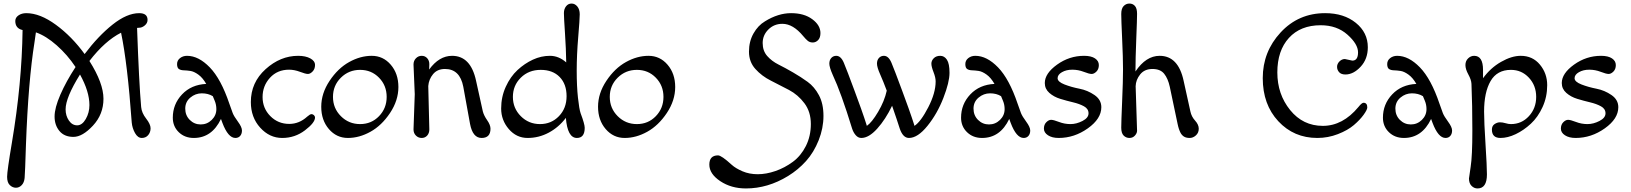

<svg xmlns="http://www.w3.org/2000/svg" viewBox="-20 -770 9175 1080"><path d="M763 -614 751 -613Q762 -303 774 -168Q777 -135 802 -103Q827 -71 827 -48.5Q827 -26 813.5 -10Q800 6 777.5 6Q755 6 739.5 -21.5Q724 -49 721 -81Q697 -414 661 -586Q570 -540 483 -427Q562 -302 562 -214.5Q562 -127 503 -63.5Q444 0 393 0Q342 0 314.5 -33Q287 -66 287 -114.5Q287 -163 319.5 -237.5Q352 -312 405 -393Q359 -462 299 -515Q239 -568 182 -588Q182 -585 174 -532Q139 -313 126 44Q121 205 118.5 231Q116 257 102 271.5Q88 286 69.5 286Q51 286 35.5 271.5Q20 257 20 224.5Q20 192 47 32Q103 -300 107 -601Q66 -610 66 -652Q66 -671 84 -683.5Q102 -696 128 -696Q205 -696 294.5 -630.5Q384 -565 456 -466Q532 -567 613 -631.5Q694 -696 763 -696Q810 -696 810 -658Q810 -640 794.5 -627Q779 -614 763 -614ZM483 -179Q483 -255 430 -351Q349 -221 349 -155Q349 -119 367.5 -92Q386 -65 414 -65Q442 -65 462.5 -100.5Q483 -136 483 -179Z M1304 6Q1263 6 1231 -79L1223 -101Q1172 6 1070 6Q1019 6 985.5 -26.5Q952 -59 952 -108Q952 -184 1004 -239Q1056 -294 1140 -298Q1120 -333 1095.5 -350.5Q1071 -368 1051 -371Q1031 -374 1013.5 -374.5Q996 -375 986 -382Q976 -389 976 -409.5Q976 -430 992.5 -443Q1009 -456 1032 -456Q1097 -456 1160 -391Q1223 -326 1270 -187L1289 -134Q1296 -116 1318.5 -85.5Q1341 -55 1341 -36Q1341 -17 1331 -5.5Q1321 6 1304 6ZM1197 -156Q1197 -181 1188 -202.5Q1179 -224 1177 -229Q1151 -245 1115 -245Q1079 -245 1050.5 -221Q1022 -197 1022 -159Q1022 -121 1047.5 -95.5Q1073 -70 1109 -70Q1145 -70 1171 -95.5Q1197 -121 1197 -156Z M1606 -378Q1540 -378 1498.5 -332.5Q1457 -287 1457 -224Q1457 -161 1500.5 -117Q1544 -73 1607 -73Q1663 -73 1708 -114Q1724 -128 1732 -128Q1740 -128 1746 -122Q1752 -116 1752 -109Q1752 -80 1695.5 -37Q1639 6 1567.5 6Q1496 6 1443.5 -52Q1391 -110 1391 -196Q1391 -306 1474 -381Q1557 -456 1657 -456Q1699 -456 1725.5 -441.5Q1752 -427 1752 -404.5Q1752 -382 1738.5 -368Q1725 -354 1712 -354Q1699 -354 1667.5 -366Q1636 -378 1606 -378Z M1897.5 -333Q1853 -289 1853 -225Q1853 -161 1897.5 -116.5Q1942 -72 2005.5 -72Q2069 -72 2112 -116.5Q2155 -161 2155 -225Q2155 -289 2112 -333Q2069 -377 2005.5 -377Q1942 -377 1897.5 -333ZM1937 6Q1873 6 1830 -44Q1787 -94 1787 -169.5Q1787 -245 1834 -315.5Q1881 -386 1944 -421Q2007 -456 2071 -456Q2135 -456 2178 -406Q2221 -356 2221 -280.5Q2221 -205 2174 -134.5Q2127 -64 2064 -29Q2001 6 1937 6Z M2389 -286 2395 -42Q2395 -21 2383 -7.5Q2371 6 2352 6Q2333 6 2319.5 -7.5Q2306 -21 2306 -42L2313 -240Q2313 -240 2306 -407Q2306 -428 2319.5 -442Q2333 -456 2352 -456Q2371 -456 2383 -442.5Q2395 -429 2395 -409Q2395 -389 2394 -379Q2450 -456 2523 -456Q2628 -456 2658 -315L2696 -143Q2702 -120 2720.5 -93.5Q2739 -67 2739 -46Q2739 6 2689 6Q2639 6 2624 -73L2586 -282Q2567 -382 2483 -382Q2440 -382 2416 -353Q2392 -324 2389 -286Z M3165 -419Q3164 -494 3158 -583.5Q3152 -673 3152 -696Q3152 -719 3164 -734.5Q3176 -750 3195 -750Q3214 -750 3227.5 -733.5Q3241 -717 3241 -689.5Q3241 -662 3232.5 -561.5Q3224 -461 3224 -373Q3224 -285 3231 -220.5Q3238 -156 3246 -133Q3269 -72 3269 -51Q3269 6 3225 6Q3172 6 3163 -107Q3123 -54 3067 -24Q3011 6 2948 6Q2885 6 2842 -44Q2799 -94 2799 -159.5Q2799 -225 2825 -282Q2851 -339 2891 -376Q2931 -413 2977.5 -434.5Q3024 -456 3073.5 -456Q3123 -456 3165 -419ZM2909.5 -333Q2865 -289 2865 -225Q2865 -161 2909.5 -116.5Q2954 -72 3017.5 -72Q3081 -72 3124 -116.5Q3167 -161 3167 -229Q3167 -297 3128 -337Q3089 -377 3021.5 -377Q2954 -377 2909.5 -333Z M3454.5 -333Q3410 -289 3410 -225Q3410 -161 3454.5 -116.5Q3499 -72 3562.5 -72Q3626 -72 3669 -116.5Q3712 -161 3712 -225Q3712 -289 3669 -333Q3626 -377 3562.5 -377Q3499 -377 3454.5 -333ZM3494 6Q3430 6 3387 -44Q3344 -94 3344 -169.5Q3344 -245 3391 -315.5Q3438 -386 3501 -421Q3564 -456 3628 -456Q3692 -456 3735 -406Q3778 -356 3778 -280.5Q3778 -205 3731 -134.5Q3684 -64 3621 -29Q3558 6 3494 6Z M4498 -567Q4441 -636 4381 -636Q4334 -636 4302 -604Q4270 -572 4270 -528Q4270 -484 4295.5 -455Q4321 -426 4359 -407Q4397 -388 4441 -362.5Q4485 -337 4523 -309.5Q4561 -282 4586.5 -234.5Q4612 -187 4612 -118Q4612 -49 4585 19Q4558 87 4514 136Q4470 185 4413 220Q4299 290 4176 290Q4093 290 4031.5 249Q3970 208 3970 156Q3970 104 4019 104Q4038 104 4096 157Q4118 177 4156.5 193.5Q4195 210 4242.5 210Q4290 210 4342 192Q4394 174 4439.5 140.5Q4485 107 4513 51.5Q4541 -4 4541 -72.5Q4541 -141 4505 -189Q4469 -237 4418 -264Q4367 -291 4316 -316.5Q4265 -342 4229 -382Q4193 -422 4193 -479.5Q4193 -537 4218.5 -582Q4244 -627 4283 -650Q4357 -696 4430 -696Q4503 -696 4549 -662Q4595 -628 4595 -584Q4595 -558 4582 -544.5Q4569 -531 4552 -531Q4535 -531 4523.5 -540.5Q4512 -550 4498 -567Z M4825 6Q4807 6 4793.5 -9.5Q4780 -25 4773 -47Q4711 -249 4664 -349Q4645 -392 4645 -412Q4645 -432 4656 -444Q4667 -456 4684 -456Q4710 -456 4726.5 -417Q4743 -378 4787.5 -257.5Q4832 -137 4841 -108.5Q4850 -80 4853 -72L4856 -62Q4884 -81 4919.5 -141Q4955 -201 4968 -260Q4949 -311 4931 -351.5Q4913 -392 4913 -412Q4913 -432 4924 -444Q4935 -456 4952 -456Q4978 -456 4994.5 -417Q5011 -378 5055.5 -257.5Q5100 -137 5109 -108.5Q5118 -80 5121 -72L5124 -62Q5160 -86 5201.5 -166.5Q5243 -247 5243 -312Q5243 -334 5231 -364.5Q5219 -395 5219 -412Q5219 -429 5232.5 -442.5Q5246 -456 5269 -456Q5292 -456 5306.5 -434Q5321 -412 5321 -360Q5321 -308 5286.5 -219Q5252 -130 5197 -62Q5142 6 5093 6Q5059 6 5041 -47Q5037 -58 5023 -102L4998 -175Q4961 -98 4914 -46Q4867 6 4825 6Z M5738 6Q5697 6 5665 -79L5657 -101Q5606 6 5504 6Q5453 6 5419.5 -26.5Q5386 -59 5386 -108Q5386 -184 5438 -239Q5490 -294 5574 -298Q5554 -333 5529.5 -350.5Q5505 -368 5485 -371Q5465 -374 5447.5 -374.5Q5430 -375 5420 -382Q5410 -389 5410 -409.5Q5410 -430 5426.5 -443Q5443 -456 5466 -456Q5531 -456 5594 -391Q5657 -326 5704 -187L5723 -134Q5730 -116 5752.5 -85.5Q5775 -55 5775 -36Q5775 -17 5765 -5.5Q5755 6 5738 6ZM5631 -156Q5631 -181 5622 -202.5Q5613 -224 5611 -229Q5585 -245 5549 -245Q5513 -245 5484.5 -221Q5456 -197 5456 -159Q5456 -121 5481.5 -95.5Q5507 -70 5543 -70Q5579 -70 5605 -95.5Q5631 -121 5631 -156Z M5857 -303Q5857 -357 5926 -406.5Q5995 -456 6078 -456Q6118 -456 6139.5 -441.5Q6161 -427 6161 -404Q6161 -381 6147.5 -367.5Q6134 -354 6120.5 -354Q6107 -354 6076 -366Q6045 -378 6011.5 -378Q5978 -378 5953.5 -364Q5929 -350 5929 -330Q5929 -310 5967.5 -295Q6006 -280 6052 -271Q6098 -262 6136.5 -235.5Q6175 -209 6175 -167Q6175 -102 6099 -48Q6023 6 5935 6Q5898 6 5875 -9Q5852 -24 5852 -46.5Q5852 -69 5865.5 -82.5Q5879 -96 5892.5 -96Q5906 -96 5937 -84Q5968 -72 6001.5 -72Q6035 -72 6069 -89.5Q6103 -107 6103 -132.5Q6103 -158 6077.5 -172Q6052 -186 6016 -194.5Q5980 -203 5944 -214Q5908 -225 5882.5 -247.5Q5857 -270 5857 -303Z M6621 -22Q6610 -43 6604 -73L6560 -282Q6550 -328 6528.5 -355Q6507 -382 6462.5 -382Q6418 -382 6393.5 -351.5Q6369 -321 6368 -285Q6376 -48 6376 -34.5Q6376 -21 6364 -7.5Q6352 6 6333 6Q6314 6 6300.5 -7.5Q6287 -21 6287 -52Q6287 -83 6292 -199.5Q6297 -316 6297 -380Q6297 -444 6292 -552Q6287 -660 6287 -691Q6287 -722 6300.5 -736Q6314 -750 6333 -750Q6352 -750 6364 -736.5Q6376 -723 6376 -692.5Q6376 -662 6371.5 -550.5Q6367 -439 6367 -368Q6426 -456 6503 -456Q6608 -456 6638 -315L6676 -143Q6682 -114 6702.5 -91.5Q6723 -69 6723 -46Q6723 -23 6707 -8.5Q6691 6 6672 6Q6653 6 6641 -1Q6629 -8 6621 -22Z M7545 -438 7587 -429Q7619 -429 7619 -475.5Q7619 -522 7559.5 -575Q7500 -628 7409 -628Q7295 -628 7230 -556.5Q7165 -485 7165 -362.5Q7165 -240 7237 -151Q7309 -62 7421 -62Q7533 -62 7621 -168Q7640 -192 7650 -192Q7660 -192 7665.5 -185.5Q7671 -179 7671 -166Q7671 -153 7650.5 -124.5Q7630 -96 7595.5 -66.5Q7561 -37 7505.5 -15.5Q7450 6 7390 6Q7258 6 7170.5 -88Q7083 -182 7083 -330.5Q7083 -479 7183.5 -587.5Q7284 -696 7434 -696Q7539 -696 7606.5 -641.5Q7674 -587 7674 -504Q7674 -438 7633.5 -394.5Q7593 -351 7548 -351Q7524 -351 7512.5 -364Q7501 -377 7501 -394Q7501 -411 7514.5 -424.5Q7528 -438 7545 -438Z M8111 6Q8070 6 8038 -79L8030 -101Q7979 6 7877 6Q7826 6 7792.5 -26.5Q7759 -59 7759 -108Q7759 -184 7811 -239Q7863 -294 7947 -298Q7927 -333 7902.5 -350.5Q7878 -368 7858 -371Q7838 -374 7820.5 -374.5Q7803 -375 7793 -382Q7783 -389 7783 -409.5Q7783 -430 7799.5 -443Q7816 -456 7839 -456Q7904 -456 7967 -391Q8030 -326 8077 -187L8096 -134Q8103 -116 8125.5 -85.5Q8148 -55 8148 -36Q8148 -17 8138 -5.5Q8128 6 8111 6ZM8004 -156Q8004 -181 7995 -202.5Q7986 -224 7984 -229Q7958 -245 7922 -245Q7886 -245 7857.5 -221Q7829 -197 7829 -159Q7829 -121 7854.5 -95.5Q7880 -70 7916 -70Q7952 -70 7978 -95.5Q8004 -121 8004 -156Z M8291 290Q8272 290 8257.5 275.5Q8243 261 8243 234Q8243 229 8252.5 168Q8262 107 8262 -36Q8262 -179 8257 -298Q8256 -321 8239.5 -351Q8223 -381 8223 -404Q8223 -427 8238 -441.5Q8253 -456 8272 -456Q8322 -456 8322 -377V-330Q8364 -388 8423.5 -422Q8483 -456 8534 -456Q8601 -456 8642 -406.5Q8683 -357 8683 -291Q8683 -225 8657 -168Q8631 -111 8591 -74Q8551 -37 8506 -15.5Q8461 6 8420 6Q8372 6 8372 -41Q8372 -62 8387 -72Q8402 -82 8417 -82Q8432 -82 8448.5 -77Q8465 -72 8479 -72Q8539 -72 8580 -116.5Q8621 -161 8621 -225Q8621 -289 8580 -333Q8539 -377 8479 -377Q8401 -377 8364.5 -314Q8328 -251 8328 -142Q8328 -84 8336 41Q8344 166 8344 211Q8344 290 8291 290Z M8765 -303Q8765 -357 8834 -406.5Q8903 -456 8986 -456Q9026 -456 9047.5 -441.5Q9069 -427 9069 -404Q9069 -381 9055.5 -367.5Q9042 -354 9028.5 -354Q9015 -354 8984 -366Q8953 -378 8919.5 -378Q8886 -378 8861.5 -364Q8837 -350 8837 -330Q8837 -310 8875.5 -295Q8914 -280 8960 -271Q9006 -262 9044.5 -235.5Q9083 -209 9083 -167Q9083 -102 9007 -48Q8931 6 8843 6Q8806 6 8783 -9Q8760 -24 8760 -46.5Q8760 -69 8773.5 -82.5Q8787 -96 8800.5 -96Q8814 -96 8845 -84Q8876 -72 8909.5 -72Q8943 -72 8977 -89.5Q9011 -107 9011 -132.5Q9011 -158 8985.5 -172Q8960 -186 8924 -194.5Q8888 -203 8852 -214Q8816 -225 8790.5 -247.5Q8765 -270 8765 -303Z"/></svg>

Font: Macondo Swash Caps
Style: Regular
Weight: 400
Designer: John Vargas Beltran
Foundry: John Vargas Beltran
Version: Version 2.001